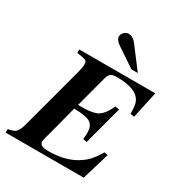

<svg xmlns="http://www.w3.org/2000/svg" viewBox="-206 -1032 1088 1168"><g transform="rotate(30 338.5 -447.5)"><path d="M613.8 -191.9 556.2 0H7.8V-24.9Q45.9 -30.8 60.3 -43.9Q74.7 -57.1 86.9 -96.2L206.1 -541Q215.8 -577.6 215.8 -600.1Q215.8 -617.7 206.1 -624Q193.4 -631.3 143.1 -638.2V-662.1H676.8L636.2 -474.1L608.9 -479Q608.9 -525.4 602.5 -548.6Q596.2 -571.8 579.1 -588.9Q537.1 -630.9 425.8 -630.9Q396 -630.9 383.5 -622.1Q371.1 -613.3 363.8 -586.9L305.2 -366.2Q339.8 -365.7 362.3 -366.9Q384.8 -368.2 405.3 -372.6Q425.8 -377 438 -383.3Q450.2 -389.6 462.9 -402.6Q475.6 -415.5 485.1 -430.9Q494.6 -446.3 506.8 -471.2L535.2 -466.8L462.9 -196.8L436 -202.1Q439 -230.5 439 -245.1Q439 -296.9 409.9 -315.2Q380.9 -333.5 295.9 -335L242.2 -127.9Q237.3 -110.8 234.9 -103Q227.1 -72.8 227.1 -66.9Q227.1 -48.3 241.2 -40.3Q255.4 -32.2 288.1 -32.2Q415 -32.2 495.1 -88.9Q523.9 -108.4 543.2 -131.1Q562.5 -153.8 588.9 -196.8ZM522.9 -715.8H478L346.2 -804.2Q312 -827.6 312 -851.1Q312 -868.2 325.4 -881.6Q338.9 -895 356 -895Q386.7 -895 412.1 -861.8Z"/></g></svg>

Font: Accordance
Style: Bold-Italic
Weight: 700
Italic angle: -11°
Version: Version 1.2 (build January 31, 2020) Miklal Software Solutio